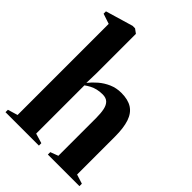

<svg xmlns="http://www.w3.org/2000/svg" viewBox="-234 -929 1040 1040"><g transform="rotate(45 286.5 -409.0)"><path d="M58.5 -35.5V-733.5L0 -753V-771L157.5 -817.5H176.5L201 -799.5V-497.5L199 -422Q217.5 -445.5 243 -467.5Q268.5 -489.5 301 -503.8Q333.5 -518 371.5 -518Q423 -518 454.5 -497.8Q486 -477.5 500.2 -435Q514.5 -392.5 514.5 -326V-35.5L568 -18.5V0H326V-18.5L371 -35.5V-325Q371 -362 365.5 -387.8Q360 -413.5 345.8 -427Q331.5 -440.5 305.5 -440.5Q283.5 -440.5 264.8 -436Q246 -431.5 230.2 -423.2Q214.5 -415 201 -405V-35.5L257.5 -18.5V0H1.5V-18.5Z"/></g></svg>

Font: Merriweather 144pt
Style: Bold
Weight: 700
Version: Version 2.100